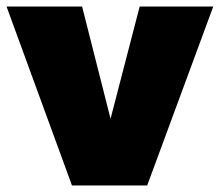

<svg xmlns="http://www.w3.org/2000/svg" viewBox="-30 -567 672 587"><path d="M-10 -547H221L308 -204L397 -547H622L420 0H190Z"/></svg>

Font: Argentum Sans Black
Style: Regular
Weight: 900
Designer: Julieta Ulanovsky (Modified by Cristiano Sobral)
Foundry: Julieta Ulanovsky
Version: Version 1.000; ttfautohint (v1.5.65-e2d9)